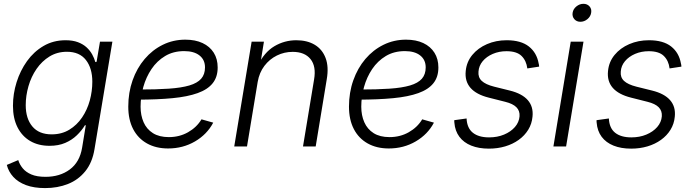

<svg xmlns="http://www.w3.org/2000/svg" viewBox="-20 -756 3575 991"><path d="M212.9 214.8Q155.3 214.8 114.3 199.5Q73.2 184.1 48.6 157Q23.9 129.9 15.1 95.2L74.2 70.3Q81.1 92.8 97.2 112.5Q113.3 132.3 141.8 144.5Q170.4 156.7 214.8 156.7Q289.1 156.7 340.3 118.7Q391.6 80.6 403.8 6.3L422.9 -109.9L418 -108.9Q401.4 -81.5 376.2 -57.4Q351.1 -33.2 316.4 -18.3Q281.7 -3.4 235.8 -3.4Q178.2 -3.4 136 -28.1Q93.8 -52.7 70.3 -99.1Q46.9 -145.5 46.9 -210Q46.9 -272 65.7 -331.8Q84.5 -391.6 119.6 -440.7Q154.8 -489.7 205.1 -519Q255.4 -548.3 318.4 -548.3Q355.5 -548.3 382.1 -538.3Q408.7 -528.3 426.8 -511.7Q444.8 -495.1 455.8 -475.1Q466.8 -455.1 472.2 -435.5L478.5 -437L496.1 -541H560.1L467.8 13.7Q456.5 83 420.4 127.7Q384.3 172.4 330.8 193.6Q277.3 214.8 212.9 214.8ZM246.6 -62.5Q298.3 -62.5 337.6 -86.4Q377 -110.4 403.6 -149.7Q430.2 -189 443.4 -237.1Q456.5 -285.2 456.5 -334Q456.5 -404.3 423.3 -446.5Q390.1 -488.8 325.2 -488.8Q275.4 -488.8 235.8 -464.6Q196.3 -440.4 168.7 -400.4Q141.1 -360.4 127 -311.3Q112.8 -262.2 112.8 -213.4Q112.8 -144 147 -103.3Q181.2 -62.5 246.6 -62.5Z M847.7 10.3Q785.2 10.3 738.8 -15.6Q692.4 -41.5 667.2 -89.8Q642.1 -138.2 642.1 -205.6Q642.1 -278.3 664.3 -341.3Q686.5 -404.3 726.6 -451.4Q766.6 -498.5 820.3 -524.9Q874 -551.3 936.5 -551.3Q988.3 -551.3 1025.6 -533.7Q1063 -516.1 1083.3 -483.9Q1103.5 -451.7 1103.5 -407.7Q1103.5 -358.4 1077.6 -326.2Q1051.8 -293.9 1000 -275.4Q948.2 -256.8 870.4 -249.3Q792.5 -241.7 689 -241.7L696.8 -293.9Q786.6 -293.9 851.3 -298.3Q916 -302.7 957.3 -314.9Q998.5 -327.1 1018.3 -349.6Q1038.1 -372.1 1038.1 -408.2Q1038.1 -447.3 1009.8 -469.7Q981.4 -492.2 930.7 -492.2Q874.5 -492.2 832.3 -466.8Q790 -441.4 762 -399.7Q733.9 -357.9 719.7 -307.1Q705.6 -256.3 705.6 -205.1Q705.6 -160.6 721.2 -125Q736.8 -89.4 769.3 -68.8Q801.8 -48.3 851.6 -48.3Q906.2 -48.3 950.7 -73.5Q995.1 -98.6 1020 -140.1L1080.6 -123Q1048.8 -62.5 986.6 -26.1Q924.3 10.3 847.7 10.3Z M1310.1 -333.5 1254.9 0H1189L1278.8 -541H1342.3L1321.8 -414.6L1310.1 -416.5Q1343.8 -486.3 1396 -517.3Q1448.2 -548.3 1509.3 -548.3Q1565.4 -548.3 1604.5 -524.9Q1643.6 -501.5 1660.6 -456.5Q1677.7 -411.6 1666.5 -346.7L1609.4 0H1543.9L1601.1 -345.7Q1612.8 -413.6 1582.8 -450.9Q1552.7 -488.3 1490.7 -488.3Q1447.3 -488.3 1409.2 -469.5Q1371.1 -450.7 1344.7 -416Q1318.4 -381.3 1310.1 -333.5Z M1986.8 10.3Q1924.3 10.3 1877.9 -15.6Q1831.5 -41.5 1806.4 -89.8Q1781.2 -138.2 1781.2 -205.6Q1781.2 -278.3 1803.5 -341.3Q1825.7 -404.3 1865.7 -451.4Q1905.8 -498.5 1959.5 -524.9Q2013.2 -551.3 2075.7 -551.3Q2127.4 -551.3 2164.8 -533.7Q2202.1 -516.1 2222.4 -483.9Q2242.7 -451.7 2242.7 -407.7Q2242.7 -358.4 2216.8 -326.2Q2190.9 -293.9 2139.2 -275.4Q2087.4 -256.8 2009.5 -249.3Q1931.6 -241.7 1828.1 -241.7L1835.9 -293.9Q1925.8 -293.9 1990.5 -298.3Q2055.2 -302.7 2096.4 -314.9Q2137.7 -327.1 2157.5 -349.6Q2177.2 -372.1 2177.2 -408.2Q2177.2 -447.3 2148.9 -469.7Q2120.6 -492.2 2069.8 -492.2Q2013.7 -492.2 1971.4 -466.8Q1929.2 -441.4 1901.1 -399.7Q1873 -357.9 1858.9 -307.1Q1844.7 -256.3 1844.7 -205.1Q1844.7 -160.6 1860.4 -125Q1876 -89.4 1908.4 -68.8Q1940.9 -48.3 1990.7 -48.3Q2045.4 -48.3 2089.8 -73.5Q2134.3 -98.6 2159.2 -140.1L2219.7 -123Q2188 -62.5 2125.7 -26.1Q2063.5 10.3 1986.8 10.3Z M2503.4 11.2Q2451.2 11.2 2412.4 -4.4Q2373.5 -20 2351.1 -50Q2328.6 -80.1 2325.2 -123Q2324.7 -127 2324.7 -129.4Q2324.7 -131.8 2324.7 -135.7L2388.2 -144.5Q2390.6 -94.7 2420.7 -70.8Q2450.7 -46.9 2504.4 -46.9Q2546.9 -46.9 2581.5 -61.3Q2616.2 -75.7 2637.7 -100.3Q2659.2 -125 2661.6 -155.8Q2663.6 -184.1 2645.5 -202.4Q2627.4 -220.7 2587.9 -230.5L2502.9 -252Q2438.5 -268.1 2408.4 -302.5Q2378.4 -336.9 2383.8 -389.2Q2388.2 -436.5 2417.7 -472.4Q2447.3 -508.3 2493.7 -528.3Q2540 -548.3 2595.2 -548.3Q2668.9 -548.3 2709.7 -516.1Q2750.5 -483.9 2760.3 -428.2Q2761.2 -424.3 2762 -420.7Q2762.7 -417 2762.7 -412.1L2701.7 -402.8Q2696.8 -442.9 2671.9 -467.3Q2647 -491.7 2594.2 -491.7Q2555.7 -491.7 2523.4 -477.8Q2491.2 -463.9 2471.4 -440.2Q2451.7 -416.5 2449.7 -386.7Q2446.8 -356.9 2466.6 -338.4Q2486.3 -319.8 2530.8 -308.6L2611.3 -288.6Q2674.8 -272.9 2704.3 -239Q2733.9 -205.1 2728.5 -153.8Q2725.1 -116.7 2706.5 -86.4Q2688 -56.2 2657.5 -34.2Q2627 -12.2 2587.6 -0.5Q2548.3 11.2 2503.4 11.2Z M2836.4 0 2925.8 -541H2991.7L2901.9 0ZM2975.6 -643.6Q2956.1 -643.6 2944.3 -657.2Q2932.6 -670.9 2935.5 -689.9Q2938.5 -709.5 2955.1 -722.9Q2971.7 -736.3 2991.2 -736.3Q3011.2 -736.3 3022.9 -722.9Q3034.7 -709.5 3031.2 -689.9Q3028.3 -670.9 3012 -657.2Q2995.6 -643.6 2975.6 -643.6Z M3237.8 11.2Q3185.5 11.2 3146.7 -4.4Q3107.9 -20 3085.4 -50Q3063 -80.1 3059.6 -123Q3059.1 -127 3059.1 -129.4Q3059.1 -131.8 3059.1 -135.7L3122.6 -144.5Q3125 -94.7 3155 -70.8Q3185.1 -46.9 3238.8 -46.9Q3281.2 -46.9 3315.9 -61.3Q3350.6 -75.7 3372.1 -100.3Q3393.6 -125 3396 -155.8Q3397.9 -184.1 3379.9 -202.4Q3361.8 -220.7 3322.3 -230.5L3237.3 -252Q3172.9 -268.1 3142.8 -302.5Q3112.8 -336.9 3118.2 -389.2Q3122.6 -436.5 3152.1 -472.4Q3181.6 -508.3 3228 -528.3Q3274.4 -548.3 3329.6 -548.3Q3403.3 -548.3 3444.1 -516.1Q3484.9 -483.9 3494.6 -428.2Q3495.6 -424.3 3496.3 -420.7Q3497.1 -417 3497.1 -412.1L3436 -402.8Q3431.2 -442.9 3406.2 -467.3Q3381.3 -491.7 3328.6 -491.7Q3290 -491.7 3257.8 -477.8Q3225.6 -463.9 3205.8 -440.2Q3186 -416.5 3184.1 -386.7Q3181.2 -356.9 3200.9 -338.4Q3220.7 -319.8 3265.1 -308.6L3345.7 -288.6Q3409.2 -272.9 3438.7 -239Q3468.3 -205.1 3462.9 -153.8Q3459.5 -116.7 3440.9 -86.4Q3422.4 -56.2 3391.8 -34.2Q3361.3 -12.2 3322 -0.5Q3282.7 11.2 3237.8 11.2Z"/></svg>

Font: Inter 17pt Light
Style: Italic
Weight: 300
Italic angle: -9.3988°
Version: Version 4.001;git-66647c0bb